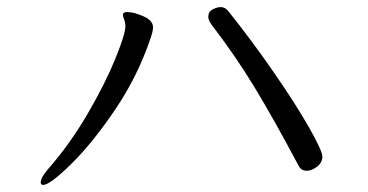

<svg xmlns="http://www.w3.org/2000/svg" viewBox="-20 -583 1040 542"><path d="M846 -101Q830 -101 823 -115Q754 -245 699.5 -335Q645 -425 576 -515Q568 -526 568 -536Q568 -550 580.5 -556.5Q593 -563 603 -563Q616 -563 625 -551Q692 -467 753.5 -378Q815 -289 852.5 -223Q890 -157 890 -141Q890 -124 875 -112.5Q860 -101 846 -101ZM95 -68Q95 -82 116 -106Q178 -177 227.5 -262Q277 -347 305.5 -417Q334 -487 334 -509Q334 -519 330.5 -528Q327 -537 327 -540Q327 -543 328 -545Q331 -549 339 -549Q358 -549 385 -537Q412 -525 412 -506Q412 -496 406 -478Q370 -370 306 -275Q242 -180 181.5 -120.5Q121 -61 102 -61Q95 -61 95 -68Z"/></svg>

Font: Iansui
Style: Regular
Weight: 400
Designer: But Ko / Fontworks Inc.
Foundry: zi-hi.com / Fontworks Inc.
Version: Version 1.002